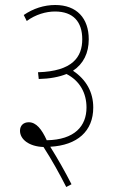

<svg xmlns="http://www.w3.org/2000/svg" viewBox="-20 -652 484 768"><path d="M75 -592 87 -568C122 -594 164 -606 200 -606C273 -606 309 -565 309 -495C309 -424 270 -367 132 -363L135 -336C179 -337 216 -344 246 -356C299 -329 326 -280 326 -222C326 -148 279 -93 167 -91C147 -135 125 -163 95 -163C74 -163 60 -150 60 -129C60 -94 97 -66 154 -64C187 -13 218 43 245 96L266 85C240 34 211 -17 181 -65C289 -71 353 -127 353 -222C353 -282 326 -333 272 -369C314 -397 335 -440 335 -495C335 -579 287 -632 201 -632C156 -632 113 -618 75 -592Z"/></svg>

Font: Noto Sans Devanagari Condensed Thin
Style: Regular
Weight: 100
Width: 3
Designer: Jelle Bosma - Monotype Design Team
Foundry: Monotype Imaging Inc.
Version: Version 2.004